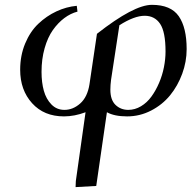

<svg xmlns="http://www.w3.org/2000/svg" viewBox="-20 -476 796 790"><path d="M63 -189Q63 -247.6 83.5 -296.9Q104 -346.2 137.7 -378.2Q171.4 -410.2 212.2 -429.2Q252.9 -448.2 295.9 -452.1L298.8 -428.2Q270.5 -420.9 244.6 -401.6Q218.8 -382.3 197.5 -352.3Q176.3 -322.3 163.6 -277.6Q150.9 -232.9 150.9 -180.2Q150.9 -136.7 160.4 -102.5Q169.9 -68.4 191.7 -46.1Q213.4 -23.9 245.1 -23.9Q280.3 -23.9 310.1 -50.3Q339.8 -76.7 348.1 -128.9L378.9 -336.9Q530.8 -456.1 605 -456.1Q683.1 -456.1 715.6 -409.2Q748 -362.3 748 -273.9Q748 -222.2 729.7 -172.4Q711.4 -122.6 679.7 -83.7Q647.9 -44.9 601.6 -21Q555.2 2.9 502.9 2.9Q450.7 2.9 419.9 -14.2L376 289.1L291 293.9L292 269L332 -14.2Q286.6 2.9 243.2 2.9Q161.1 2.9 112.1 -51.3Q63 -105.5 63 -189ZM434.1 -106.9Q434.1 -64.9 455.3 -44.4Q476.6 -23.9 507.8 -23.9Q535.2 -23.9 560.1 -38.8Q585 -53.7 603 -78.6Q621.1 -103.5 634.5 -134.8Q647.9 -166 654.5 -199.5Q661.1 -232.9 661.1 -264.2Q661.1 -344.7 638.9 -377.9Q616.7 -411.1 575.2 -411.1Q532.7 -411.1 471.2 -372.1L437 -147.9Q434.1 -126 434.1 -106.9Z"/></svg>

Font: Dehuti
Style: Bold-Italic
Weight: 700
Version: Version 1.2